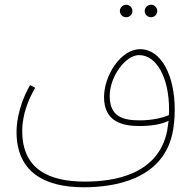

<svg xmlns="http://www.w3.org/2000/svg" viewBox="-20 -604 814 812"><path d="M619 -531C633 -531 645 -543 645 -557C645 -572 633 -584 619 -584C604 -584 592 -572 592 -557C592 -543 604 -531 619 -531ZM514 -531C528 -531 540 -543 540 -557C540 -572 528 -584 514 -584C499 -584 487 -572 487 -557C487 -543 499 -531 514 -531ZM334 188C465 188 663 155 708 -34C715 -64 719 -103 719 -141C719 -284 662 -396 573 -396C489 -396 420 -283 420 -193C420 -90 497 -71 569 -71C615 -71 661 -77 693 -93C691 -77 689 -63 687 -51C649 138 457 164 339 164C190 164 74 114 74 -50C74 -124 103 -188 129 -233L107 -244C52 -147 50 -66 50 -46C50 119 162 188 334 188ZM444 -198C444 -282 512 -371 568 -371C644 -371 695 -272 695 -142C695 -134 695 -126 694 -117C666 -105 621 -95 573 -95C503 -95 444 -108 444 -198Z"/></svg>

Font: Noto Sans Arabic Thin
Style: Regular
Weight: 100
Designer: Monotype Design Team, Nadine Chahine, Nizar Qandah and Khaled Hosny
Foundry: Monotype Imaging Inc.
Version: Version 2.012